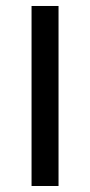

<svg xmlns="http://www.w3.org/2000/svg" viewBox="-20 -619 300 639"><path d="M85 0V-599.1H174.8V0Z"/></svg>

Font: Libra Sans Modern
Style: Regular
Weight: 400
Foundry: Stefan Peev, Context Ltd
Version: Version 1.000